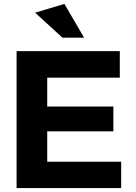

<svg xmlns="http://www.w3.org/2000/svg" viewBox="-20 -964 696 984"><path d="M222 -291H561V-418H222V-566H594V-702H65V0H601V-135H222ZM300 -771H411L310 -944L160 -899Z"/></svg>

Font: Geom
Style: Bold
Weight: 700
Version: Version 1.102